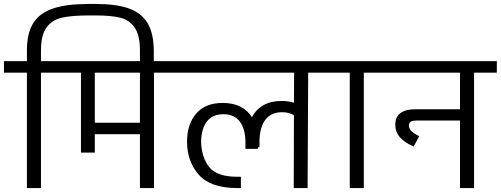

<svg xmlns="http://www.w3.org/2000/svg" viewBox="-30 -950 2530 970"><path d="M747 -695V-608H677V-695Q677 -772 650.5 -810.5Q624 -849 578 -860.5Q532 -872 453 -872H417Q332 -872 282 -860.5Q232 -849 204.5 -810.5Q177 -772 177 -695V-641H292V-583H177V0H106V-583H-10V-641H106V-695Q106 -783 138.5 -834Q171 -885 239 -907.5Q307 -930 417 -930H453Q557 -930 620.5 -907.5Q684 -885 715 -834Q746 -783 747 -695Z M863 -641V-583H748V0H677V-272H449V-179H379V-583H271V-641ZM677 -330V-583H449V-330Z M1642 -641V-583H1527L1524 0H1454L1455 -368Q1430 -383 1395 -383Q1340 -383 1311.5 -346Q1283 -309 1281 -242V-206H1273V-198H1210V-234Q1209 -300 1181 -336.5Q1153 -373 1099 -373Q1044 -373 1015.5 -336.5Q987 -300 986 -234Q988 -155 1027 -106Q1066 -57 1168 -57H1187V0H1168Q1033 0 974 -67.5Q915 -135 915 -234Q915 -323 961.5 -376.5Q1008 -430 1095 -430Q1197 -430 1243 -358Q1263 -397 1301 -418.5Q1339 -440 1393 -440Q1428 -440 1455 -431L1456 -583H843V-641Z M1923 -583H1808V0H1737V-583H1622V-641H1923Z M2480 -641V-583H2365V0H2294V-341H2076Q2054 -341 2045 -335Q2036 -329 2036 -314Q2036 -287 2088 -262L2060 -210Q2013 -230 1990 -257Q1967 -284 1967 -321Q1967 -359 1993 -378.5Q2019 -398 2068 -398H2294V-583H1903V-641Z"/></svg>

Font: Biryani Light
Style: Regular
Weight: 300
Designer: Dan Reynolds and Mathieu Réguer
Foundry: Dan Reynolds and Mathieu Réguer
Version: Version 1.004; ttfautohint (v1.1) -l 5 -r 5 -G 72 -x 0 -D la